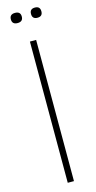

<svg xmlns="http://www.w3.org/2000/svg" viewBox="-139 -949 491 985"><g transform="rotate(-15 106.5 -456.0)"><path d="M90 -750H123V0H90ZM54 -858Q25 -858 25 -885Q25 -912 54 -912Q83 -912 83 -885Q83 -858 54 -858ZM159.5 -858Q132 -858 132 -885Q132 -912 159.5 -912Q187 -912 187 -885Q187 -858 159.5 -858Z"/></g></svg>

Font: Poiret One
Style: Regular
Weight: 400
Designer: Denis Masharov
Foundry: Denis Masharov
Version: Version 1.001